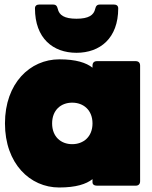

<svg xmlns="http://www.w3.org/2000/svg" viewBox="-20 -823 673 851"><path d="M242 8C317 8 362 -7 390 -29V-15C390 -6 397 0 410 0H581C594 0 601 -7 601 -20V-532C601 -545 594 -552 581 -552H410C397 -552 390 -545 390 -532V-523C362 -545 317 -560 243 -560C113 -560 2 -454 2 -276C2 -98 113 8 242 8ZM135 -786C135 -653 215 -589 319 -589C423 -589 504 -653 504 -786C504 -797 497 -803 484 -803H423C411 -803 405 -797 402 -784C396 -756 373 -740 319 -740C265 -740 242 -756 236 -784C233 -797 227 -803 215 -803H155C142 -803 135 -797 135 -786ZM211 -276C211 -335 250 -368 300 -368C350 -368 390 -335 390 -276C390 -217 350 -184 300 -184C250 -184 211 -217 211 -276Z"/></svg>

Font: Malmofest Black-Rounded
Style: Regular
Weight: 800
Designer: Jonny Pinhorn (Poppins), Kolossal
Version: Version 1.004;Glyphs 3.1.2 (3151)